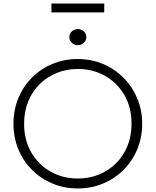

<svg xmlns="http://www.w3.org/2000/svg" viewBox="-20 -1048 878 1083"><path d="M419 15Q342 15 275.8 -12.8Q209.5 -40.5 160.2 -90Q111 -139.5 83.5 -206Q56 -272.5 56 -350Q56 -428 83.5 -494.5Q111 -561 160.2 -610.5Q209.5 -660 275.8 -687.5Q342 -715 419 -715Q495.5 -715 561.5 -687Q627.5 -659 677 -609Q726.5 -559 754.2 -492.8Q782 -426.5 782 -350Q782 -272.5 754.2 -206Q726.5 -139.5 677 -90Q627.5 -40.5 561.5 -12.8Q495.5 15 419 15ZM419 -41Q482 -41 537 -63Q592 -85 633.5 -125.8Q675 -166.5 698.5 -223.5Q722 -280.5 722 -350Q722 -443 681.2 -512.5Q640.5 -582 571.8 -620.5Q503 -659 419 -659Q356 -659 301 -637Q246 -615 204.5 -574.2Q163 -533.5 139.5 -476.8Q116 -420 116 -350Q116 -257 156.8 -187.5Q197.5 -118 266.2 -79.5Q335 -41 419 -41ZM419 -793Q399 -793 385 -806.8Q371 -820.5 371 -839Q371 -858 385.2 -871Q399.5 -884 419 -884Q438.5 -884 452.8 -871Q467 -858 467 -839Q467 -820.5 452.8 -806.8Q438.5 -793 419 -793ZM270 -978V-1028H568V-978Z"/></svg>

Font: Geologica Roman Thin
Style: Regular
Weight: 250
Designer: Sindre Bremnes, Frode Helland
Foundry: Monokrom Skriftforlag AS
Version: Version 1.010;gftools[0.9.28]